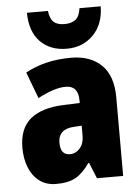

<svg xmlns="http://www.w3.org/2000/svg" viewBox="-55 -830 644 884"><g transform="rotate(-5 266.5 -388.5)"><path d="M287 -563Q376 -563 427.5 -513Q479 -463 479 -363V0H358L328 -73H324Q295 -30 261 -10Q227 10 170 10Q123 10 91.5 -14Q60 -38 44 -78.5Q28 -119 28 -169Q28 -258 80 -301.5Q132 -345 231 -349L309 -352V-364Q309 -432 251 -432Q199 -432 122 -391L76 -513Q119 -537 172 -550Q225 -563 287 -563ZM275 -245Q200 -242 200 -177Q200 -121 244 -121Q271 -121 290 -143Q309 -165 309 -200V-247ZM444 -787Q443 -704 394.5 -655Q346 -606 272 -606Q196 -606 150 -652.5Q104 -699 103 -787H200Q205 -749 222 -734.5Q239 -720 272 -720Q303 -720 322 -734.5Q341 -749 346 -787Z"/></g></svg>

Font: Noto Sans Kannada Condensed Black
Style: Regular
Weight: 900
Width: 3
Designer: Jelle Bosma - Monotype Design Team
Foundry: Monotype Imaging Inc.
Version: Version 2.005; ttfautohint (v1.8.4.7-5d5b)